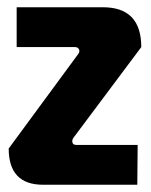

<svg xmlns="http://www.w3.org/2000/svg" viewBox="-20 -510 417 530"><path d="M360 -110 359 0H99Q4 0 4 -100L196 -361Q201 -368 198 -374Q195 -380 187 -380H26V-490H264Q370 -490 370 -380L183 -130Q178 -123 180 -116.5Q182 -110 190 -110Z"/></svg>

Font: Gemunu Libre ExtraBold
Style: Regular
Weight: 800
Designer: Puspanada Ekanayake, Sola Matas, Pathum Egodawatta, Kosala Senevirathne
Foundry: mooniak
Version: Version 1.100